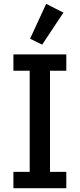

<svg xmlns="http://www.w3.org/2000/svg" viewBox="-20 -982 417 1002"><path d="M50 0V-85H135V-613H50V-698H326V-613H241V-85H326V0ZM200 -749 137 -780 221 -962 311 -916Z"/></svg>

Font: IBM Plex Sans Condensed Medium
Style: Regular
Weight: 500
Width: 3
Designer: Mike Abbink, Paul van der Laan, Pieter van Rosmalen
Foundry: Bold Monday
Version: Version 1.3